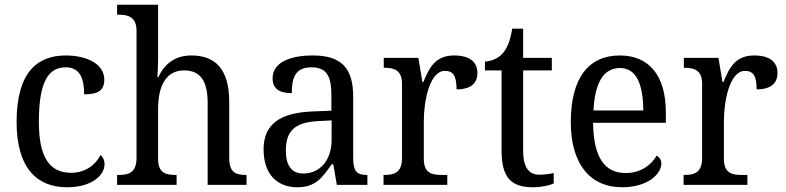

<svg xmlns="http://www.w3.org/2000/svg" viewBox="-20 -780 3314 810"><path d="M262 10C371 10 421 -43 421 -87C421 -105 414 -118 404 -126C383 -84 340 -51 280 -51C184 -51 144 -124 144 -266C144 -445 189 -496 258 -496C319 -496 335 -445 335 -382C393 -382 420 -398 420 -444C420 -512 343 -546 258 -546C140 -546 50 -479 50 -265C50 -69 138 10 262 10Z M474 0H725V-42H722C681 -42 647 -49 647 -109V-320C647 -419 681 -483 757 -483C829 -483 856 -433 856 -346V0H1020V-42H1017C976 -42 947 -51 947 -114V-350C947 -487 890 -546 787 -546C718 -546 674 -510 648 -455H644C644 -458 647 -502 647 -537V-760H474V-718H481C520 -718 556 -709 556 -650V-114C556 -51 522 -42 481 -42H474Z M1234 10C1311 10 1340 -30 1379 -87H1386L1401 0H1530V-42H1527C1485 -42 1470 -58 1470 -114V-373C1470 -500 1413 -546 1299 -546C1203 -546 1130 -516 1130 -450C1130 -406 1158 -387 1211 -387C1211 -451 1225 -496 1294 -496C1367 -496 1378 -446 1378 -373V-313L1302 -310C1161 -305 1092 -256 1092 -150C1092 -41 1153 10 1234 10ZM1259 -48C1209 -48 1186 -83 1186 -145C1186 -223 1219 -264 1321 -269L1379 -272V-191C1379 -106 1332 -48 1259 -48Z M1598 0H1867V-42H1842C1802 -42 1768 -50 1768 -109V-270C1768 -353 1792 -481 1857 -481C1893 -481 1906 -458 1906 -403C1969 -403 1994 -431 1994 -472C1994 -518 1962 -546 1896 -546C1817 -546 1791 -495 1766 -434H1762L1745 -536H1599V-494H1602C1642 -494 1676 -485 1676 -426V-114C1676 -51 1643 -42 1601 -42H1598Z M2229 10C2263 10 2299 2 2316 -6V-50C2297 -46 2279 -43 2255 -43C2212 -43 2187 -73 2187 -143V-483H2308V-536H2187V-659H2141C2132 -606 2120 -577 2100 -554C2080 -532 2052 -522 2026 -520V-483H2096V-145C2096 -30 2137 10 2229 10Z M2604 10C2717 10 2770 -49 2770 -90C2770 -107 2760 -119 2750 -123C2728 -85 2684 -50 2620 -50C2531 -50 2484 -115 2482 -262H2789V-306C2789 -464 2716 -546 2595 -546C2463 -546 2388 -451 2388 -264C2388 -91 2468 10 2604 10ZM2694 -314H2484C2489 -430 2526 -493 2595 -493C2667 -493 2693 -421 2694 -314Z M2864 0H3133V-42H3108C3068 -42 3034 -50 3034 -109V-270C3034 -353 3058 -481 3123 -481C3159 -481 3172 -458 3172 -403C3235 -403 3260 -431 3260 -472C3260 -518 3228 -546 3162 -546C3083 -546 3057 -495 3032 -434H3028L3011 -536H2865V-494H2868C2908 -494 2942 -485 2942 -426V-114C2942 -51 2909 -42 2867 -42H2864Z"/></svg>

Font: Noto Serif Devanagari SemiCondensed
Style: Regular
Weight: 400
Width: 4
Designer: Universal Thirst, Indian Type Foundry and the Monotype Design Team
Foundry: Monotype Imaging Inc.
Version: Version 2.004